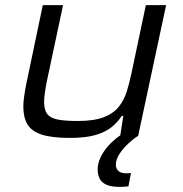

<svg xmlns="http://www.w3.org/2000/svg" viewBox="-20 -530 712 749"><path d="M253 8Q182 8 142.5 -5Q103 -18 87 -45Q71 -72 71 -114Q71 -132 74.5 -156Q78 -180 83 -205L147 -510H226L163 -214Q159 -195 155.5 -171.5Q152 -148 152 -133Q152 -101 164.5 -85Q177 -69 206 -63.5Q235 -58 283 -58Q346 -58 384 -72.5Q422 -87 443 -113Q464 -139 474.5 -173Q485 -207 493 -245L549 -510H628L519 0H449L461 -78H455Q439 -53 414.5 -33.5Q390 -14 351.5 -3Q313 8 253 8ZM446 199Q414 199 395 190.5Q376 182 368.5 166.5Q361 151 361 131Q361 96 387 58.5Q413 21 462 -11L519 0Q502 10 481 29.5Q460 49 446 70.5Q432 92 432 113Q432 126 441 136Q450 146 473 146Q477 146 480.5 146Q484 146 491 145L481 197Q472 198 463 198.5Q454 199 446 199Z"/></svg>

Font: Saira Expanded
Style: Italic
Weight: 400
Width: 7
Italic angle: -12°
Designer: Hector Gatti with collaboration of the Omnibus-Type team
Foundry: Omnibus-Type
Version: Version 1.101